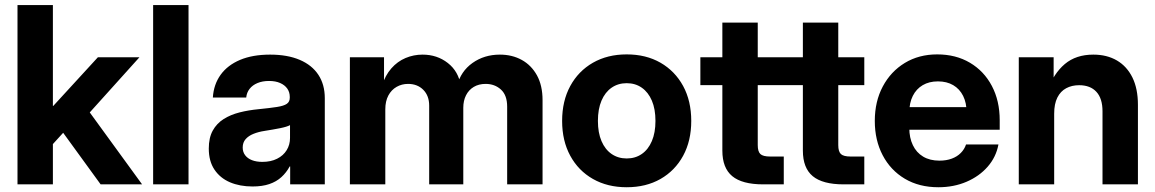

<svg xmlns="http://www.w3.org/2000/svg" viewBox="-20 -748 4688 779"><path d="M181.1 -148.6V-318.2H196.1L377.1 -515.6H545.7L312.1 -256.2H279ZM51 0V-727.5H194.6V0ZM388.3 0 225.2 -224.5 320.2 -324.8 556.5 0Z M744.9 -727.5V0H601.3V-727.5Z M1004.6 8.6Q953.1 8.6 913.1 -8.4Q873.1 -25.5 850.1 -59.8Q827.1 -94 827.1 -145.3Q827.1 -189.2 843.2 -218.2Q859.3 -247.2 887.3 -264.9Q915.3 -282.6 951.8 -291.9Q988.3 -301.1 1028.4 -304.9Q1075.6 -309.6 1103.6 -314Q1131.5 -318.3 1143.6 -326.7Q1155.7 -335 1155.7 -351.6V-354.9Q1155.7 -374 1145.6 -388.5Q1135.4 -403 1116.6 -411.2Q1097.9 -419.5 1071.5 -419.5Q1044.8 -419.5 1024.6 -411Q1004.4 -402.6 992.7 -387.5Q980.9 -372.4 979 -352.4H843.6Q847.1 -405.8 875.3 -444.8Q903.4 -483.7 954.2 -505.1Q1004.9 -526.4 1075.7 -526.4Q1146.3 -526.4 1196 -505.2Q1245.8 -484 1271.8 -444.4Q1297.8 -404.9 1297.8 -349.7V0H1157.3V-72.7H1155.3Q1141.8 -47.6 1121.6 -29.3Q1101.5 -11 1072.8 -1.2Q1044.1 8.6 1004.6 8.6ZM1044.3 -91.2Q1079 -91.2 1104.3 -104Q1129.6 -116.7 1143.1 -138.7Q1156.7 -160.6 1156.7 -188.5V-240.3Q1144.6 -233.6 1116.4 -227.9Q1088.2 -222.3 1053 -216.8Q1028.5 -213.1 1008.5 -205Q988.5 -197 976.6 -183.5Q964.7 -170 964.7 -149.4Q964.7 -131.2 974.7 -118.1Q984.6 -105 1002.4 -98.1Q1020.3 -91.2 1044.3 -91.2Z M1399.6 0V-515.6H1538.1V-399.6H1529.5Q1543 -442.5 1567.8 -470.6Q1592.6 -498.8 1625.4 -512.6Q1658.2 -526.4 1694.4 -526.4Q1753.4 -526.4 1796.9 -492.4Q1840.5 -458.4 1849.7 -399.6H1834.4Q1849.2 -458.5 1897 -492.5Q1944.8 -526.4 2008.1 -526.4Q2057.9 -526.4 2096.9 -504.9Q2136 -483.3 2158.7 -442.1Q2181.3 -400.8 2181.3 -341.6V0H2037.7V-315.2Q2037.7 -361.8 2012.4 -384.7Q1987.2 -407.6 1950.4 -407.6Q1922.6 -407.6 1902.2 -395.4Q1881.8 -383.2 1870.8 -361.4Q1859.7 -339.6 1859.7 -310.7V0H1721.3V-319.3Q1721.3 -359.6 1697.4 -383.6Q1673.5 -407.6 1635.6 -407.6Q1610.2 -407.6 1589.2 -395.6Q1568.1 -383.6 1555.7 -360.6Q1543.3 -337.5 1543.3 -304.4V0Z M2522.7 11.7Q2444.8 11.7 2385.7 -21.9Q2326.6 -55.5 2293.7 -116.1Q2260.7 -176.6 2260.7 -257.4Q2260.7 -338.3 2293.7 -399Q2326.6 -459.6 2385.7 -493.5Q2444.8 -527.3 2522.7 -527.3Q2601 -527.3 2659.9 -493.5Q2718.7 -459.6 2751.7 -399Q2784.6 -338.3 2784.6 -257.4Q2784.6 -176.6 2751.7 -116.1Q2718.7 -55.5 2659.9 -21.9Q2601 11.7 2522.7 11.7ZM2522.7 -105.1Q2557.8 -105.1 2584 -123.3Q2610.2 -141.4 2624.8 -175.6Q2639.4 -209.8 2639.4 -257.4Q2639.4 -305.6 2624.8 -339.7Q2610.2 -373.8 2584 -392.1Q2557.8 -410.5 2522.7 -410.5Q2488 -410.5 2461.6 -392.3Q2435.1 -374 2420.5 -339.8Q2405.9 -305.6 2405.9 -257.4Q2405.9 -209.6 2420.5 -175.5Q2435.1 -141.4 2461.4 -123.3Q2487.8 -105.1 2522.7 -105.1Z M3160 -515.6V-402.7H2821.6V-515.6ZM2910.8 -656.2H3054.4V-159.3Q3054.4 -133.2 3065 -123.1Q3075.7 -112.9 3104.8 -112.9Q3117 -112.9 3133.9 -112.9Q3150.8 -112.9 3160 -112.9V0Q3147 0 3123.6 0Q3100.1 0 3076.4 0Q2991 0 2950.9 -33.3Q2910.8 -66.5 2910.8 -136.8Z M3486.7 -515.6V-402.7H3148.3V-515.6ZM3237.5 -656.2H3381.1V-159.3Q3381.1 -133.2 3391.7 -123.1Q3402.3 -112.9 3431.4 -112.9Q3443.7 -112.9 3460.6 -112.9Q3477.5 -112.9 3486.7 -112.9V0Q3473.7 0 3450.2 0Q3426.8 0 3403 0Q3317.6 0 3277.5 -33.3Q3237.5 -66.5 3237.5 -136.8Z M3787.3 11.7Q3709.2 11.7 3651.1 -22.8Q3593 -57.4 3561.2 -118.3Q3529.3 -179.2 3529.3 -257.4Q3529.3 -336.2 3561.7 -397.1Q3594.1 -458 3651.2 -492.7Q3708.3 -527.3 3782.5 -527.3Q3858.2 -527.3 3915.4 -493.4Q3972.6 -459.5 4004.3 -399.3Q4036.1 -339 4036.1 -260.3V-221.5H3580.6V-313.3H3966.7L3901.8 -291.6Q3901.8 -330.6 3887.7 -358.9Q3873.5 -387.2 3847.5 -402.5Q3821.5 -417.8 3785.4 -417.8Q3749.7 -417.8 3723.7 -402.5Q3697.7 -387.2 3683.5 -358.9Q3669.3 -330.6 3669.3 -291.6V-228.8Q3669.3 -189 3683.7 -159.1Q3698 -129.1 3725.4 -112.6Q3752.8 -96.2 3791.5 -96.2Q3819.7 -96.2 3841.6 -104.4Q3863.5 -112.5 3878.2 -127.4Q3893 -142.2 3899.5 -161.9H4031Q4021.5 -110.8 3987.3 -71.7Q3953.1 -32.6 3901.4 -10.5Q3849.7 11.7 3787.3 11.7Z M4257.1 -286.5V0H4113.5V-515.6H4254.9V-381.4H4230.4Q4255 -449.9 4300.3 -488.2Q4345.6 -526.4 4415.9 -526.4Q4471 -526.4 4511.6 -502.7Q4552.2 -478.9 4574.6 -433.5Q4596.9 -388.1 4596.9 -322.9V0H4453.2V-296.5Q4453.2 -348.4 4428.5 -375.3Q4403.8 -402.3 4358.3 -402.3Q4328.6 -402.3 4305.8 -390Q4282.9 -377.8 4270 -352.2Q4257.1 -326.6 4257.1 -286.5Z"/></svg>

Font: Inter Khmer Looped
Style: Regular
Weight: 400
Designer: Rasmus Andersson, Sovichet Tep
Foundry: Anagata Design
Version: Version 1.000